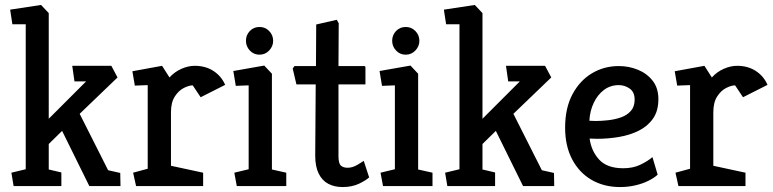

<svg xmlns="http://www.w3.org/2000/svg" viewBox="-20 -752 3125 776"><path d="M35 0 26 -54 84 -68V-654H30L21 -713L146 -732L177 -699V-272L328 -423H281L272 -486H430L455 -439L302 -292L417 -64L466 -53L467 0H341L231 -223L177 -170V-67L228 -55V0Z M530 0 518 -54 577 -70V-408L525 -406L515 -464L635 -486L665 -439Q686 -462 713.5 -474Q741 -486 767 -486Q811 -486 843 -465Q875 -444 890 -409L791 -359L759 -407Q744 -407 723 -396.5Q702 -386 686.5 -362Q671 -338 671 -298V-82L801 -54V0Z M937 0 927 -54 985 -68V-407L933 -405L923 -465L1048 -487L1079 -454V-67L1137 -54V0ZM1029 -531Q1005 -531 989.5 -548Q974 -565 974 -587Q974 -610 989.5 -626.5Q1005 -643 1029 -643Q1052 -643 1068 -626.5Q1084 -610 1084 -587Q1084 -565 1068 -548Q1052 -531 1029 -531Z M1364 4Q1332 4 1307 -9Q1282 -22 1268 -50.5Q1254 -79 1254 -123L1256 -411H1178L1163 -475L1170 -485H1257L1258 -653L1341 -672L1349 -658L1348 -485H1452Q1457 -485 1457 -479V-411H1348V-121Q1348 -92 1357.5 -83Q1367 -74 1385 -74Q1404 -74 1423 -85Q1442 -96 1450 -102L1472 -35Q1459 -23 1431 -9.5Q1403 4 1364 4Z M1528 0 1518 -54 1576 -68V-407L1524 -405L1514 -465L1639 -487L1670 -454V-67L1728 -54V0ZM1620 -531Q1596 -531 1580.5 -548Q1565 -565 1565 -587Q1565 -610 1580.5 -626.5Q1596 -643 1620 -643Q1643 -643 1659 -626.5Q1675 -610 1675 -587Q1675 -565 1659 -548Q1643 -531 1620 -531Z M1788 0 1779 -54 1837 -68V-654H1783L1774 -713L1899 -732L1930 -699V-272L2081 -423H2034L2025 -486H2183L2208 -439L2055 -292L2170 -64L2219 -53L2220 0H2094L1984 -223L1930 -170V-67L1981 -55V0Z M2486 4Q2421 4 2371 -25Q2321 -54 2292.5 -108Q2264 -162 2264 -236Q2264 -315 2293.5 -370.5Q2323 -426 2372 -455.5Q2421 -485 2481 -485Q2522 -485 2558.5 -470Q2595 -455 2618 -425.5Q2641 -396 2641 -351Q2641 -304 2619.5 -273Q2598 -242 2562 -224Q2526 -206 2482 -198.5Q2438 -191 2393 -191L2363 -192Q2370 -141 2402 -106.5Q2434 -72 2499 -72Q2538 -72 2567.5 -86Q2597 -100 2617 -117L2638 -46Q2624 -33 2601 -21.5Q2578 -10 2548.5 -3Q2519 4 2486 4ZM2362 -264 2387 -263Q2410 -263 2437.5 -266Q2465 -269 2489.5 -277.5Q2514 -286 2529.5 -303.5Q2545 -321 2545 -349Q2545 -380 2525 -394Q2505 -408 2481 -408Q2447 -408 2421 -388.5Q2395 -369 2379.5 -336Q2364 -303 2362 -264Z M2722 0 2710 -54 2769 -70V-408L2717 -406L2707 -464L2827 -486L2857 -439Q2878 -462 2905.5 -474Q2933 -486 2959 -486Q3003 -486 3035 -465Q3067 -444 3082 -409L2983 -359L2951 -407Q2936 -407 2915 -396.5Q2894 -386 2878.5 -362Q2863 -338 2863 -298V-82L2993 -54V0Z"/></svg>

Font: Kreon Light
Style: Regular
Weight: 400
Version: Version 2.002